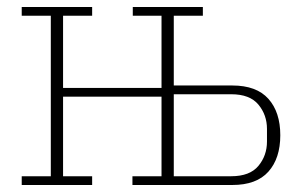

<svg xmlns="http://www.w3.org/2000/svg" viewBox="-20 -528 854 548"><path d="M42 -25H125V-483H42V-508H243V-483H160V-277H441V-483H359V-508H559V-483H476V-284H643Q712 -284 746 -246Q780 -208 780 -142Q780 -76 746 -38Q712 0 643 0H358V-25H441V-252H160V-25H243V0H42ZM640 -25Q693 -25 717.5 -54.5Q742 -84 742 -124V-160Q742 -200 717.5 -229.5Q693 -259 640 -259H476V-25Z"/></svg>

Font: IBM Plex Serif ExtLt
Style: Regular
Weight: 200
Designer: Mike Abbink, Paul van der Laan, Pieter van Rosmalen
Foundry: Bold Monday
Version: Version 3.001